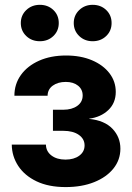

<svg xmlns="http://www.w3.org/2000/svg" viewBox="-20 -760 540 788"><path d="M249.5 7.8Q179.7 7.8 130.4 -15.6Q81.1 -39.1 54.9 -78.9Q28.8 -118.7 28.3 -166.5H168.5Q168.9 -138.7 191.2 -121.8Q213.4 -105 248.5 -105Q283.7 -105 305.4 -121.1Q327.1 -137.2 327.1 -163.1Q327.1 -189.9 303.5 -206.5Q279.8 -223.1 239.7 -223.1H197.3V-309.6H239.7Q274.9 -309.6 297.1 -325.4Q319.3 -341.3 319.3 -368.2Q319.3 -393.1 300.3 -408.4Q281.2 -423.8 250 -423.8Q217.8 -423.8 196.8 -408.7Q175.8 -393.6 175.3 -367.2H39.1Q39.1 -415 65.9 -452.4Q92.8 -489.7 140.6 -511Q188.5 -532.2 251 -532.2Q311.5 -532.2 357.4 -512.7Q403.3 -493.2 429.2 -459.5Q455.1 -425.8 455.1 -382.8Q455.1 -337.4 424.6 -308.3Q394 -279.3 346.2 -272.9V-272Q409.2 -265.6 441.7 -231.4Q474.1 -197.3 474.1 -149.9Q474.1 -104 445.6 -68.4Q417 -32.7 366.5 -12.5Q315.9 7.8 249.5 7.8ZM360.4 -590.8Q327.1 -590.8 304.9 -612.3Q282.7 -633.8 282.7 -665.5Q282.7 -697.3 305.2 -718.8Q327.6 -740.2 360.4 -740.2Q393.6 -740.2 415.8 -719Q438 -697.8 438 -665.5Q438 -633.3 415.8 -612.1Q393.6 -590.8 360.4 -590.8ZM143.6 -590.8Q109.9 -590.8 87.6 -612.3Q65.4 -633.8 65.4 -665.5Q65.4 -697.3 87.9 -718.8Q110.4 -740.2 143.6 -740.2Q176.8 -740.2 199 -719Q221.2 -697.8 221.2 -665.5Q221.2 -633.3 199 -612.1Q176.8 -590.8 143.6 -590.8Z"/></svg>

Font: Inter 28pt
Style: Bold
Weight: 700
Designer: Rasmus Andersson
Foundry: rsms
Version: Version 4.001;git-66647c0bb